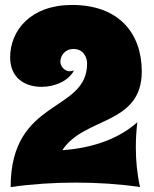

<svg xmlns="http://www.w3.org/2000/svg" viewBox="-20 -746 621 776"><path d="M23 10C107 -2 197 -8 287 -8C376 -8 465 -2 546 10C534 -43 529 -97 529 -151C529 -184 531 -218 535 -252C466 -190 363 -148 232 -139C319 -274 553 -240 553 -457C553 -610 462 -726 271 -726C103 -726 21 -622 21 -514C21 -434 77 -395 148 -395C202 -395 257 -419 279 -461C272 -459 266 -458 261 -458C243 -458 224 -476 224 -497C224 -519 241 -548 277 -548C319 -548 332 -512 332 -489C332 -289 23 -351 23 10Z"/></svg>

Font: Spicy Rice
Style: Regular
Weight: 400
Designer: Astigmatic (AOETI)
Foundry: Astigmatic (AOETI)
Version: Version 1.000